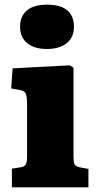

<svg xmlns="http://www.w3.org/2000/svg" viewBox="-20 -803 422 823"><path d="M31 0V-80L69 -86Q86 -89 91 -98.5Q96 -108 96 -134V-356Q96 -390 90 -402.5Q84 -415 61 -418L28 -424L34 -510L279 -523L295 -513V-133Q295 -111 299 -100.5Q303 -90 321 -86L359 -79V0ZM181 -593Q127 -593 96.5 -618Q66 -643 66 -689Q66 -733 95 -758Q124 -783 181 -783Q240 -783 268.5 -758.5Q297 -734 297 -688Q297 -643 266 -618Q235 -593 181 -593Z"/></svg>

Font: Literata 18pt ExtraBold
Style: Regular
Weight: 800
Designer: Latin by Veronika Burian and Jose Scaglione. Greek by Irene Vlachou. Cyrillic by Vera Evstafieva.
Foundry: TypeTogether
Version: Version 3.103;gftools[0.9.29]